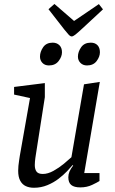

<svg xmlns="http://www.w3.org/2000/svg" viewBox="-20 -915 563 942"><path d="M146.4 6.2Q123.8 6.2 106.6 -1.8Q89.3 -9.7 79.3 -28.2Q69.2 -46.6 69.2 -77.1Q69.2 -88.3 70.4 -101.5Q71.5 -114.6 73.7 -127.4Q75.8 -140.1 77 -149.3L127.2 -434L49.1 -451V-488.4L200 -507.4V-438.1L155.8 -155.3Q154.8 -148.9 153.5 -140Q152.2 -131.1 151.5 -122.4Q150.7 -113.8 150.7 -105.2Q150.7 -84.8 159.2 -73.2Q167.7 -61.5 190 -61.5Q214.9 -61.5 242.3 -76.7Q269.7 -91.9 293.6 -111.7Q317.5 -131.5 330.4 -143.6L392.1 -501.3L469.7 -513.1L393.3 -66H468.2V-26.9Q458.3 -20.4 432.3 -8Q406.3 4.4 373.9 4.4Q344 4.4 329.6 -7.4Q315.2 -19.1 315.2 -45.7Q315.2 -59.7 321 -73.4Q326.8 -87 339.1 -103L336.1 -105Q326.9 -93.9 309.3 -75.2Q291.6 -56.6 267.2 -37.8Q242.8 -19.1 212.2 -6.5Q181.5 6.2 146.4 6.2ZM407 -593.9Q387 -593.9 374.7 -606.4Q362.3 -619 362.3 -637.2Q362.3 -660.6 378.1 -683.2Q393.9 -705.7 425.4 -705.7Q446.2 -705.7 458.2 -693.3Q470.2 -680.9 470.2 -658.6Q470.2 -636.8 454.1 -615.4Q437.9 -593.9 407 -593.9ZM220.1 -593.9Q200 -593.9 188.1 -606.4Q176.2 -619 176.2 -637.2Q176.2 -660.6 191.6 -683.2Q207 -705.7 238.5 -705.7Q258.5 -705.7 271.3 -693.3Q284.1 -680.9 284.1 -658.6Q284.1 -636.8 267.5 -615.4Q251 -593.9 220.1 -593.9ZM332 -736.2Q324.9 -736.2 316.6 -745.2Q308.2 -754.3 295.9 -769.7L217.9 -869.9L247.1 -895.5L343.4 -812.1L465.1 -894.9L485.2 -869.1L386.2 -777.3Q360.1 -753 349.1 -744.6Q338.1 -736.2 332 -736.2Z"/></svg>

Font: Faustina Light
Style: Italic
Weight: 300
Italic angle: -8°
Designer: Alfonso Garcia
Foundry: http://www.omnibus-type.com
Version: Version 1.200